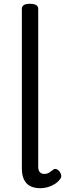

<svg xmlns="http://www.w3.org/2000/svg" viewBox="-20 -973 342 1010"><path d="M194 17Q142 17 118.5 -10Q95 -37 95 -86V-927Q95 -940 105.5 -946.5Q116 -953 137 -953Q159 -953 170 -946.5Q181 -940 181 -927V-96Q181 -76 190 -67Q199 -58 212 -58Q223 -58 230.5 -61Q238 -64 245 -69.5Q252 -75 259 -80Q267 -86 276 -83.5Q285 -81 294 -70Q299 -63 301.5 -53Q304 -43 299 -35Q288 -18 270.5 -6.5Q253 5 233 11Q213 17 194 17Z"/></svg>

Font: Playwrite US Modern
Style: Regular
Weight: 400
Designer: Veronika Burian, José Scaglione
Foundry: TypeTogether
Version: Version 1.002